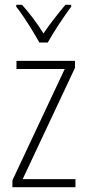

<svg xmlns="http://www.w3.org/2000/svg" viewBox="-20 -784 365 804"><path d="M296 0H32V-29L251 -495H49V-529H294V-500L75 -34H296ZM145 -606Q132 -629 115 -657Q98 -685 80 -711.5Q62 -738 48 -756V-764H72Q94 -740 118.5 -707.5Q143 -675 162 -644Q184 -676 206 -704.5Q228 -733 254 -764H278V-756Q255 -725 227 -682.5Q199 -640 180 -606Z"/></svg>

Font: Noto Sans Lao Looped Condensed ExtraLight
Style: Regular
Weight: 200
Width: 3
Designer: Mark Frömberg, Ben Mitchell
Foundry: The Fontpad Ltd
Version: Version 1.002; ttfautohint (v1.8.4.7-5d5b)